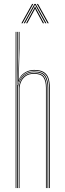

<svg xmlns="http://www.w3.org/2000/svg" viewBox="-20 -963 333 983"><path d="M231.2 0V-514Q231.2 -542 224.5 -561.4Q217.8 -580.8 201 -590.9Q184.2 -601 154.2 -601Q126.5 -601 104.6 -585.6Q82.8 -570.2 74 -542.5H72.2L75.8 -668V-800H80V-716L75.8 -555.5H76.8Q85 -577.8 107 -591.4Q129 -605 154.2 -605Q186 -605 203.5 -594.5Q221 -584 228.1 -563.6Q235.2 -543.2 235.2 -514V0ZM60 0V-800H64V0ZM76 0V-508.8Q76 -525.8 83.6 -544.4Q91.2 -563 108.4 -576Q125.5 -589 154.2 -589Q192.2 -589 205.8 -569.6Q219.2 -550.2 219.2 -514V0H215.2V-514Q215.2 -548.2 202.6 -566.6Q190 -585 154.2 -585Q127.5 -585 111.1 -572.9Q94.8 -560.8 87.4 -543.1Q80 -525.5 80 -508.8V0ZM68 0V-800H71.5V-608.5L70.2 -527.8H72Q77.8 -557.5 99.4 -577.2Q121 -597 154.2 -597Q198.2 -597 212.8 -574.6Q227.2 -552.2 227.2 -514V0H223.2V-514Q223.2 -552 209 -572.5Q194.8 -593 154.2 -593Q125.2 -593 107.1 -578.8Q89 -564.5 80.5 -544.8Q72 -525 72 -508.8V0ZM89.5 -844 144.5 -943H150.5L95.5 -844ZM101.5 -844 156.5 -943H162.5L217.5 -844H211.5L164.5 -929.2L160.5 -937.5H158.5L154.5 -929.2L107.5 -844ZM113.5 -844 153.5 -917.8 158.5 -928.8H160.5L165.5 -917.8L205.5 -844H199.5L162 -913.2L160.5 -918H158.5L157 -913.2L119.5 -844ZM223.5 -844 168.5 -943H174.5L229.5 -844Z"/></svg>

Font: Big Shoulders Inline Thin
Style: Regular
Weight: 100
Designer: Patric King
Foundry: XO Type Co
Version: Version 2.002